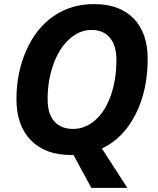

<svg xmlns="http://www.w3.org/2000/svg" viewBox="-20 -745 770 935"><path d="M699.2 -458Q699.2 -303.7 639.4 -186.8Q579.6 -69.8 476.1 -22L600.1 169.9H424.8L337.9 9.8H325.2Q200.2 9.8 130.1 -62.3Q60.1 -134.3 60.1 -262.2Q60.1 -391.6 108.4 -500.2Q156.7 -608.9 241.7 -667Q326.7 -725.1 438 -725.1Q562.5 -725.1 630.9 -654.8Q699.2 -584.5 699.2 -458ZM425.8 -599.1Q366.7 -599.1 317.4 -554.4Q268.1 -509.8 240 -431.6Q211.9 -353.5 211.9 -262.2Q211.9 -190.4 244.4 -153.8Q276.9 -117.2 335.9 -117.2Q395 -117.2 443.6 -159.7Q492.2 -202.1 519.5 -279.8Q546.9 -357.4 546.9 -454.1Q546.9 -523.4 515.1 -561.3Q483.4 -599.1 425.8 -599.1Z"/></svg>

Font: CAA NEO Sans
Style: Bold Italic
Weight: 700
Italic angle: -12°
Version: Version 1.10